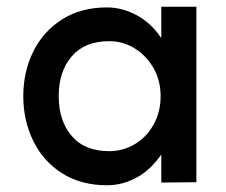

<svg xmlns="http://www.w3.org/2000/svg" viewBox="-20 -534 671 569"><path d="M456 -249Q456 -296 434.5 -333Q413 -370 378.5 -391Q344 -412 304 -412Q231 -412 192.5 -367Q154 -322 154 -249Q154 -176 192.5 -131Q231 -86 304 -86Q344 -86 379 -106.5Q414 -127 435 -164.5Q456 -202 456 -249ZM297 -512Q342 -512 385 -489Q428 -466 458 -421V-514H562V6L458 7V-76Q426 -30 384.5 -7.5Q343 15 297 15Q220 15 164 -20.5Q108 -56 78.5 -116.5Q49 -177 49 -249Q49 -321 78.5 -381Q108 -441 164 -476.5Q220 -512 297 -512Z"/></svg>

Font: SUIT SemiBold
Style: Regular
Weight: 600
Designer: Sunn Youn; Korean Glyphs from Source Han Sans (Sandoll Communications; Soo-young Jang, Joo-yeon Kang)
Foundry: Sunn
Version: Version 1.140